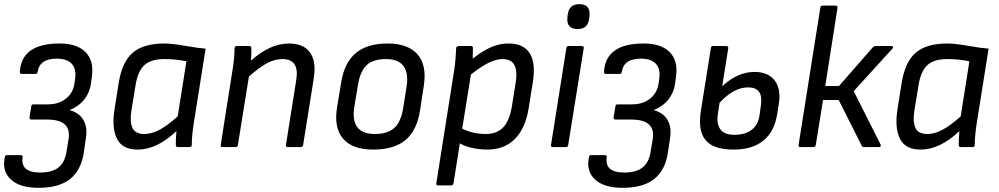

<svg xmlns="http://www.w3.org/2000/svg" viewBox="-26 -710 4821 927"><path d="M159.2 196.8Q69.8 196.8 26.4 156.5Q-17.1 116.2 -2.9 48.8Q-1.5 43 0.5 41Q2.4 39.1 6.8 39.1H75.2Q84.5 39.1 83 48.8Q77.6 86.4 98.9 104.7Q120.1 123 168 123Q225.1 123 255.9 98.9Q286.6 74.7 294.9 23.9L305.2 -39.1Q312.5 -85.4 286.9 -109.1Q261.2 -132.8 201.2 -132.8H125Q120.6 -132.8 118.2 -135.7Q115.7 -138.7 116.2 -143.1L125 -195.8Q125 -206.1 134.8 -206.1H205.1Q257.3 -206.1 292.5 -233.9Q327.6 -261.7 334 -310.1L336.9 -332Q342.8 -378.4 319.8 -402.6Q296.9 -426.8 248 -426.8Q164.6 -426.8 155.8 -362.8Q154.3 -353 146 -353H79.1Q69.8 -353 69.8 -362.8Q77.6 -500 261.2 -500Q345.7 -500 386.7 -458.7Q427.7 -417.5 418 -342.8L413.1 -306.2Q407.2 -263.2 381.1 -230Q355 -196.8 311 -179.2V-178.2Q356.9 -165 376.7 -130.6Q396.5 -96.2 389.2 -45.9L378.9 23.9Q366.7 110.4 313.2 153.6Q259.8 196.8 159.2 196.8Z M638.7 12.2Q564.9 12.2 538.8 -40Q512.7 -92.3 526.9 -182.1L546.9 -308.1Q563 -411.1 615 -455.6Q667 -500 767.6 -500Q804.2 -500 868.2 -488.8Q932.1 -477.5 966.8 -475.1L910.6 -122.1Q899.9 -55.7 899.9 -9.8Q899.9 0 887.7 0H833Q822.8 0 822.8 -9.8Q822.8 -42.5 825.7 -77.1Q731.9 12.2 638.7 12.2ZM670.9 -63Q705.1 -63 742.7 -82.5Q780.3 -102.1 832 -147.9L874 -414.1Q823.2 -424.8 767.6 -424.8Q702.6 -424.8 671.1 -395.5Q639.6 -366.2 628.9 -300.8L608.9 -179.2Q599.6 -123 613.3 -93Q627 -63 670.9 -63Z M1047.9 0Q1038.1 0 1039.6 -9.8L1095.7 -366.2Q1106.4 -428.7 1106.4 -477.1Q1106.4 -487.8 1118.7 -487.8H1176.8Q1182.1 -487.8 1184.6 -485.8Q1187 -483.9 1187.5 -478Q1189 -459 1185.5 -417Q1277.8 -500 1369.6 -500Q1439.5 -500 1470.7 -456.5Q1502 -413.1 1488.8 -331.1L1437.5 -9.8Q1437 -5.4 1433.8 -2.7Q1430.7 0 1426.8 0H1362.8Q1353 0 1354.5 -9.8L1404.8 -327.1Q1419.4 -424.8 1337.4 -424.8Q1301.3 -424.8 1265.6 -406.2Q1230 -387.7 1175.8 -340.8L1122.6 -9.8Q1121.1 0 1111.8 0Z M1775.4 12.2Q1675.3 12.2 1630.1 -40.8Q1585 -93.8 1601.6 -192.9L1621.6 -314Q1637.2 -408.7 1692.4 -454.3Q1747.6 -500 1845.7 -500Q1942.9 -500 1989 -448.5Q2035.2 -397 2020.5 -297.9L2002.4 -179.2Q1987.3 -80.1 1931.9 -33.9Q1876.5 12.2 1775.4 12.2ZM1783.7 -63Q1845.2 -63 1877.4 -92Q1909.7 -121.1 1920.4 -187L1936.5 -288.1Q1958.5 -424.8 1837.4 -424.8Q1775.9 -424.8 1744.6 -395.8Q1713.4 -366.7 1702.6 -301.8L1685.5 -199.2Q1662.1 -63 1783.7 -63Z M2088.4 185.1Q2079.1 185.1 2080.6 174.8L2167.5 -375Q2174.3 -420.4 2176.3 -476.1Q2176.3 -481.4 2179.9 -484.6Q2183.6 -487.8 2188.5 -487.8H2247.6Q2257.3 -487.8 2257.3 -478Q2257.3 -442.9 2256.3 -426.8Q2304.2 -464.4 2345 -482.2Q2385.7 -500 2429.7 -500Q2502 -500 2531.7 -452.6Q2561.5 -405.3 2546.4 -312L2526.4 -187Q2510.7 -89.8 2459.7 -38.8Q2408.7 12.2 2326.7 12.2Q2290.5 12.2 2253.7 4.2Q2216.8 -3.9 2194.3 -18.1L2163.6 174.8Q2162.1 185.1 2152.3 185.1ZM2399.4 -424.8Q2340.3 -424.8 2247.6 -350.1L2205.6 -88.9Q2257.3 -63 2319.3 -63Q2373 -63 2403.6 -95.2Q2434.1 -127.4 2445.3 -195.8L2463.4 -308.1Q2473.1 -368.2 2457.3 -396.5Q2441.4 -424.8 2399.4 -424.8Z M2762.2 -569.8Q2708.5 -569.8 2713.4 -625L2714.4 -634.8Q2717.3 -662.6 2730.7 -676.3Q2744.1 -689.9 2771.5 -689.9Q2825.2 -689.9 2820.3 -634.8L2819.3 -625Q2816.4 -597.2 2803 -583.5Q2789.6 -569.8 2762.2 -569.8ZM2642.6 0Q2632.8 0 2634.3 -9.8L2708.5 -478Q2710 -487.8 2720.2 -487.8H2782.2Q2787.6 -487.8 2790.3 -485.4Q2793 -482.9 2792.5 -478L2717.3 -9.8Q2715.8 0 2706.5 0Z M2979.5 196.8Q2890.1 196.8 2846.7 156.5Q2803.2 116.2 2817.4 48.8Q2818.8 43 2820.8 41Q2822.8 39.1 2827.1 39.1H2895.5Q2904.8 39.1 2903.3 48.8Q2897.9 86.4 2919.2 104.7Q2940.4 123 2988.3 123Q3045.4 123 3076.2 98.9Q3106.9 74.7 3115.2 23.9L3125.5 -39.1Q3132.8 -85.4 3107.2 -109.1Q3081.5 -132.8 3021.5 -132.8H2945.3Q2940.9 -132.8 2938.5 -135.7Q2936 -138.7 2936.5 -143.1L2945.3 -195.8Q2945.3 -206.1 2955.1 -206.1H3025.4Q3077.6 -206.1 3112.8 -233.9Q3147.9 -261.7 3154.3 -310.1L3157.2 -332Q3163.1 -378.4 3140.1 -402.6Q3117.2 -426.8 3068.4 -426.8Q2984.9 -426.8 2976.1 -362.8Q2974.6 -353 2966.3 -353H2899.4Q2890.1 -353 2890.1 -362.8Q2897.9 -500 3081.5 -500Q3166 -500 3207 -458.7Q3248 -417.5 3238.3 -342.8L3233.4 -306.2Q3227.5 -263.2 3201.4 -230Q3175.3 -196.8 3131.3 -179.2V-178.2Q3177.2 -165 3197 -130.6Q3216.8 -96.2 3209.5 -45.9L3199.2 23.9Q3187 110.4 3133.5 153.6Q3080.1 196.8 2979.5 196.8Z M3516.1 12.2Q3418.5 12.2 3380.6 -33.4Q3342.8 -79.1 3357.9 -174.8L3406.2 -478Q3407.7 -487.8 3416 -487.8H3480Q3490.2 -487.8 3490.2 -478L3460.9 -293.9Q3536.1 -362.8 3616.2 -362.8Q3682.6 -362.8 3714.4 -321.5Q3746.1 -280.3 3733.9 -206.1L3726.1 -157.2Q3712.4 -73.7 3659.2 -30.8Q3606 12.2 3516.1 12.2ZM3439.9 -160.2Q3432.6 -111.8 3452.1 -85.4Q3471.7 -59.1 3520 -59.1Q3570.8 -59.1 3602.8 -83Q3634.8 -106.9 3641.1 -153.8L3647.9 -203.1Q3660.2 -288.1 3585.9 -288.1Q3516.6 -288.1 3448.2 -213.9Z M4277.8 -487.8Q4283.7 -487.8 4285.4 -483.6Q4287.1 -479.5 4282.7 -475.1L4095.7 -270L4225.6 -12.2Q4228 -7.8 4225.8 -3.9Q4223.6 0 4217.8 0H4145.5Q4137.2 0 4134.8 -5.9L4023.4 -227.1H3947.8L3912.6 -9.8Q3911.1 0 3901.9 0H3837.9Q3828.1 0 3829.6 -9.8L3934.6 -672.9Q3935.1 -677.2 3938 -680.2Q3940.9 -683.1 3944.8 -683.1H4008.8Q4013.2 -683.1 4015.6 -680.2Q4018.1 -677.2 4017.6 -672.9L3958.5 -294.9H4024.9L4187.5 -481Q4194.3 -487.8 4202.6 -487.8Z M4418.9 12.2Q4345.2 12.2 4319.1 -40Q4293 -92.3 4307.1 -182.1L4327.1 -308.1Q4343.3 -411.1 4395.3 -455.6Q4447.3 -500 4547.9 -500Q4584.5 -500 4648.4 -488.8Q4712.4 -477.5 4747.1 -475.1L4690.9 -122.1Q4680.2 -55.7 4680.2 -9.8Q4680.2 0 4668 0H4613.3Q4603 0 4603 -9.8Q4603 -42.5 4606 -77.1Q4512.2 12.2 4418.9 12.2ZM4451.2 -63Q4485.4 -63 4522.9 -82.5Q4560.5 -102.1 4612.3 -147.9L4654.3 -414.1Q4603.5 -424.8 4547.9 -424.8Q4482.9 -424.8 4451.4 -395.5Q4419.9 -366.2 4409.2 -300.8L4389.2 -179.2Q4379.9 -123 4393.6 -93Q4407.2 -63 4451.2 -63Z"/></svg>

Font: Sofia Sans
Style: Italic
Weight: 400
Italic angle: -9°
Designer: Botio Nikoltchev, Ani Petrova
Foundry: lettersoup
Version: Version 4.100